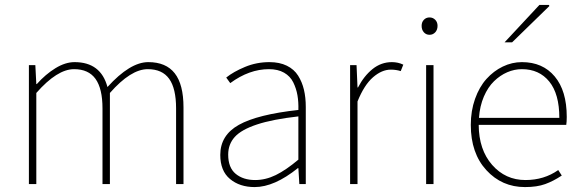

<svg xmlns="http://www.w3.org/2000/svg" viewBox="-20 -740 2336 772"><path d="M96.2 0V-478H122.1L126 -401.9H127.9Q163.1 -441.4 202.9 -465.8Q242.7 -490.2 279.8 -490.2Q385.3 -490.2 412.1 -390.1Q502.9 -490.2 576.2 -490.2Q647.5 -490.2 682.6 -445.3Q717.8 -400.4 717.8 -308.1V0H688V-304.2Q688 -384.3 660.2 -423.1Q632.3 -461.9 574.2 -461.9Q505.9 -461.9 421.9 -366.2V0H392.1V-304.2Q392.1 -383.8 364 -422.9Q335.9 -461.9 277.8 -461.9Q210 -461.9 126 -366.2V0Z M1003.9 12.2Q943.8 12.2 904.8 -20.3Q865.7 -52.7 865.7 -117.2Q865.7 -196.3 940.4 -238Q1015.1 -279.8 1179.7 -297.9Q1180.7 -330.1 1176 -356.9Q1171.4 -383.8 1159.2 -408.7Q1147 -433.6 1122.1 -447.8Q1097.2 -461.9 1061.5 -461.9Q981.9 -461.9 905.8 -405.8L889.6 -428.2Q918.9 -451.7 965.1 -470.9Q1011.2 -490.2 1063.5 -490.2Q1104 -490.2 1133.3 -475.8Q1162.6 -461.4 1178.7 -435.8Q1194.8 -410.2 1202.1 -379.2Q1209.5 -348.1 1209.5 -310.1V0H1183.6L1179.7 -64H1177.7Q1083 12.2 1003.9 12.2ZM1005.9 -16.1Q1047.9 -16.1 1088.9 -36.1Q1129.9 -56.2 1179.7 -98.1V-272Q1075.7 -260.3 1013.2 -239.5Q950.7 -218.8 924.1 -189.5Q897.5 -160.2 897.5 -118.2Q897.5 -65.9 927.7 -41Q958 -16.1 1005.9 -16.1Z M1387.7 0V-478H1413.6L1417.5 -388.2H1419.4Q1443.4 -434.6 1478 -462.4Q1512.7 -490.2 1555.7 -490.2Q1580.6 -490.2 1601.6 -480L1591.3 -454.1Q1572.8 -460 1551.3 -460Q1515.1 -460 1479.7 -429.2Q1444.3 -398.4 1417.5 -332V0Z M1693.4 0V-478H1723.1V0ZM1675.3 -636.2Q1675.3 -650.9 1684.3 -660.4Q1693.4 -669.9 1707 -669.9Q1720.7 -669.9 1730 -660.4Q1739.3 -650.9 1739.3 -636.2Q1739.3 -620.1 1730 -610.1Q1720.7 -600.1 1707 -600.1Q1693.4 -600.1 1684.3 -610.1Q1675.3 -620.1 1675.3 -636.2Z M2078.6 -461.9Q2048.3 -461.9 2019.5 -449.5Q1990.7 -437 1966.3 -413.3Q1941.9 -389.6 1925.5 -351.6Q1909.2 -313.5 1905.8 -266.1H2229Q2229 -362.3 2188.5 -412.1Q2147.9 -461.9 2078.6 -461.9ZM2090.8 12.2Q1998 12.2 1935.5 -55.9Q1873 -124 1873 -237.8Q1873 -294.4 1890.1 -342.5Q1907.2 -390.6 1936 -422.6Q1964.8 -454.6 2001.7 -472.4Q2038.6 -490.2 2078.6 -490.2Q2162.1 -490.2 2210.4 -432.6Q2258.8 -375 2258.8 -270Q2258.8 -250 2256.8 -237.8H1904.8Q1905.3 -138.2 1958.7 -77.1Q2012.2 -16.1 2092.8 -16.1Q2167.5 -16.1 2224.6 -56.2L2238.8 -34.2Q2205.1 -11.7 2172.1 0.2Q2139.2 12.2 2090.8 12.2ZM2008.8 -569.8 2148.9 -720.2H2187L2189 -715.8L2039.1 -569.8Z"/></svg>

Font: Source Sans 3 ExtraLight
Style: Regular
Weight: 200
Designer: Paul D. Hunt
Foundry: Adobe
Version: Version 3.052;hotconv 1.1.0;makeotfexe 2.6.0